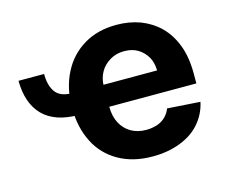

<svg xmlns="http://www.w3.org/2000/svg" viewBox="-84 -668 938 792"><g transform="rotate(-15 385.0 -271.5)"><path d="M22 -434.1H131.3Q131.3 -383.8 152.3 -355.5Q172.9 -327.6 224.6 -327.6V-233.9Q125 -233.9 73.7 -285.6Q22.9 -337.4 22 -434.1ZM477.1 10.7Q393.6 10.7 332.5 -23.9Q270.5 -59.1 239.3 -121.1Q206.5 -185.1 206.5 -270Q206.5 -354 239.7 -418Q271.5 -481 331.5 -517.1Q390.6 -552.7 471.2 -552.7Q525.4 -552.7 572.3 -535.6Q619.1 -517.6 653.8 -483.9Q689 -448.7 708.5 -397.5Q728 -346.2 728 -275.4V-233.9H267.6V-327.6H585.4Q584.5 -362.3 570.8 -385.7Q555.7 -411.1 531.7 -425.3Q507.8 -439.5 473.6 -439.5Q440.4 -439.5 413.6 -423.8Q385.3 -406.7 371.6 -381.8Q356.9 -356.4 356 -322.8V-233.9Q356 -193.4 371.6 -163.6Q387.2 -134.3 414.6 -118.2Q442.4 -102.1 480 -102.1Q503.4 -102.1 526.4 -109.4Q545.9 -115.7 562 -130.9Q577.6 -146.5 584.5 -165.5L724.6 -156.2Q713.9 -106 681.2 -68.4Q649.9 -31.2 596.7 -10.3Q543.5 10.7 477.1 10.7Z"/></g></svg>

Font: My Font
Style: Bold
Weight: 500
Designer: Rasmus Andersson
Foundry: rsms
Version: Version 0.001